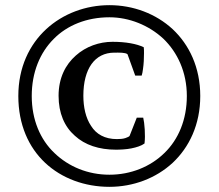

<svg xmlns="http://www.w3.org/2000/svg" viewBox="-20 -662 847 744"><path d="M51 -290C51 -179 91 -91 155 -31C219 29 308 62 404 62C496 62 584 29 649 -31C713 -91 756 -179 756 -290C756 -401 713 -489 649 -549C584 -609 496 -642 404 -642C312 -642 224 -609 159 -549C94 -489 51 -401 51 -290ZM103 -290C103 -382 135 -458 188 -511C240 -564 316 -595 404 -595C481 -595 557 -564 613 -512C668 -459 704 -382 704 -290C704 -198 671 -121 617 -69C563 -16 487 15 404 15C321 15 246 -16 191 -69C136 -121 103 -198 103 -290ZM482 -135C479 -132 474 -130 466 -127C457 -124 446 -123 433 -123C386 -123 353 -142 333 -174C312 -205 303 -247 303 -291C303 -395 347 -458 423 -458C442 -458 465 -459 474 -452L504 -369H529C531 -376 533 -384 534 -394C537 -414 538 -436 538 -456C538 -465 538 -473 537 -479C510 -492 468 -500 416 -500C365 -500 313 -482 274 -447C234 -412 207 -360 207 -291C207 -223 230 -171 270 -136C309 -100 364 -82 429 -82C446 -82 469 -83 489 -87C509 -91 528 -97 540 -106C544 -138 540 -186 535 -206H510Z"/></svg>

Font: PT Serif
Style: Regular
Weight: 400
Designer: A.Korolkova, O.Umpeleva, V.Yefimov
Foundry: ParaType Ltd
Version: Version 1.000;PS 001.000;hotconv 1.0.88;makeotf.lib2.5.64775